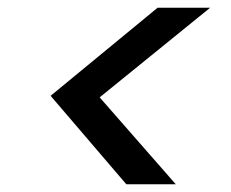

<svg xmlns="http://www.w3.org/2000/svg" viewBox="-20 -599 599 497"><path d="M524 -579 238 -347 435 -122H307L111 -351L388 -579Z"/></svg>

Font: DM Sans 17pt Medium
Style: Italic
Weight: 500
Italic angle: -10°
Version: Version 4.004;gftools[0.9.30]